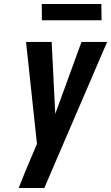

<svg xmlns="http://www.w3.org/2000/svg" viewBox="-20 -946 559 966"><path d="M203 0H74Q90 -42 107.5 -84Q125 -126 143 -168L166 -222L111 -735H240L258 -373L390 -735H519L257 -126ZM191 -844 190 -926H490L491 -844Z"/></svg>

Font: Iosevka Extrabold
Style: Italic
Weight: 800
Italic angle: -9°
Monospace: yes
Designer: Belleve Invis
Foundry: Belleve Invis
Version: Version 32.5.0; ttfautohint (v1.8.4)